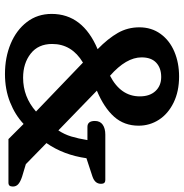

<svg xmlns="http://www.w3.org/2000/svg" viewBox="-4 -723 741 773"><g transform="rotate(90 366.5 -336.5)"><path d="M36 -174Q36 -299 178 -359Q135 -401 112.5 -440.5Q90 -480 90 -527Q90 -576 116.5 -612.5Q143 -649 188 -668Q233 -687 288 -687Q348 -687 393 -665Q438 -643 462 -606Q486 -569 486 -524Q486 -466 450 -425.5Q414 -385 345 -356L505 -201Q521 -225 529.5 -253Q538 -281 544 -318H491Q467 -318 467 -348Q467 -369 482 -379.5Q497 -390 522 -390H705Q720 -390 720 -373Q720 -360 712.5 -351.5Q705 -343 690 -338L617 -314Q604 -222 556 -153L641 -70L691 -55Q712 -48 721.5 -39.5Q731 -31 731 -18Q731 -9 727.5 -4.5Q724 0 715 0H540L479 -61Q443 -27 391.5 -6.5Q340 14 278 14Q211 14 156 -9Q101 -32 68.5 -74.5Q36 -117 36 -174ZM368 -529Q368 -569 346.5 -592Q325 -615 290 -615Q254 -615 232.5 -595Q211 -575 211 -536Q211 -474 285 -409Q368 -452 368 -529ZM429 -111 232 -300Q157 -255 157 -176Q157 -120 196 -89.5Q235 -59 293 -59Q370 -59 429 -111Z"/></g></svg>

Font: Maitree Semibold
Style: Regular
Weight: 600
Designer: CadsonDemak Team
Foundry: CadsonDemak
Version: Version 1.000